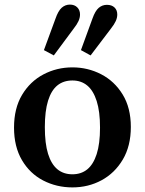

<svg xmlns="http://www.w3.org/2000/svg" viewBox="-20 -801 630 835"><path d="M295 14Q226 14 168 -16Q110 -46 75.5 -104.5Q41 -163 41 -246Q41 -330 76 -388.5Q111 -447 169 -477.5Q227 -508 295 -508Q362 -508 420 -478Q478 -448 513.5 -390Q549 -332 549 -249Q549 -166 514 -107Q479 -48 421.5 -17Q364 14 295 14ZM295 -43Q333 -43 359.5 -64.5Q386 -86 400.5 -131Q415 -176 415 -246Q415 -316 400.5 -361.5Q386 -407 359.5 -429Q333 -451 295 -451Q256 -451 229.5 -429.5Q203 -408 189 -363Q175 -318 175 -248Q175 -177 189 -132Q203 -87 229.5 -65Q256 -43 295 -43ZM171 -583 221 -719Q233 -754 248.5 -767.5Q264 -781 284 -781Q304 -781 316 -769Q328 -757 328 -738Q328 -724 321.5 -709.5Q315 -695 300 -676L214 -560ZM332 -583 382 -720Q394 -754 409.5 -767Q425 -780 445 -780Q466 -780 478 -768.5Q490 -757 490 -738Q490 -724 483.5 -709.5Q477 -695 462 -676L374 -560Z"/></svg>

Font: Source Serif 4 SemiBold
Style: Regular
Weight: 600
Designer: Frank Grießhammer
Foundry: Adobe Systems Incorporated
Version: Version 4.004;hotconv 1.0.116;makeotfexe 2.5.65601